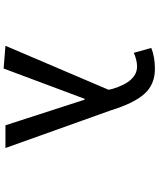

<svg xmlns="http://www.w3.org/2000/svg" viewBox="70 -920 859 1040"><g transform="rotate(90 500.0 -400.5)"><path d="M351.6 9.8 228.5 0 466.8 -558.6 461.9 -580.1Q421.9 -712.9 340.8 -712.9Q306.6 -712.9 266.6 -695.3L240.2 -790Q289.1 -809.6 353.5 -809.6Q437.5 -809.6 488.3 -753.4Q539.1 -697.3 577.1 -574.2L782.2 0H659.2L520.5 -428.7H515.6Z"/></g></svg>

Font: Gen Shin Gothic Monospace Medium
Style: Regular
Weight: 500
Designer: [Source Han Sans]
Ryoko NISHIZUKA  (kana & ideographs); Paul D. Hunt (Latin, Greek & Cyrillic); Wenlong ZHANG  (bopomofo
Version: Version 1.002.20150607